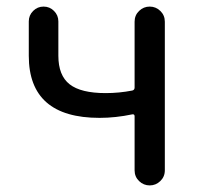

<svg xmlns="http://www.w3.org/2000/svg" viewBox="-20 -563 611 583"><path d="M388.7 -45.9V-210Q388.7 -216.8 381.8 -215.8Q331.1 -205.1 282.2 -205.1Q67.4 -205.1 67.4 -393.6V-498Q67.4 -516.6 80.6 -529.8Q93.8 -543 112.3 -543Q130.9 -543 144 -529.8Q157.2 -516.6 157.2 -498V-393.6Q157.2 -334 191.4 -307.1Q225.6 -280.3 300.8 -280.3Q341.8 -280.3 381.8 -288.1Q388.7 -290 388.7 -296.9V-497.1Q388.7 -516.6 402.3 -529.8Q416 -543 434.6 -543Q453.1 -543 466.8 -529.8Q480.5 -516.6 480.5 -497.1V-45.9Q480.5 -26.4 466.8 -13.2Q453.1 0 434.6 0Q416 0 402.3 -13.2Q388.7 -26.4 388.7 -45.9Z"/></svg>

Font: Gen Jyuu Gothic Regular
Style: Regular
Weight: 400
Designer: [Source Han Sans]
Ryoko NISHIZUKA  (kana & ideographs); Paul D. Hunt (Latin, Greek & Cyrillic); Wenlong ZHANG  (bopomofo
Version: Version 1.002.20150607